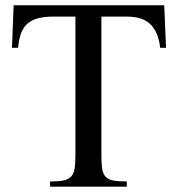

<svg xmlns="http://www.w3.org/2000/svg" viewBox="-20 -701 666 721"><path d="M581.5 -521.5Q575.2 -579.1 545.9 -608.9Q516.6 -638.7 456.1 -638.7H360.8V-118.7Q360.8 -87.4 363.5 -68.1Q366.2 -48.8 376.2 -37.8Q386.2 -26.9 405 -23.2Q423.8 -19.5 456.1 -19.5V0H168V-19.5Q200.2 -19.5 218.8 -23.4Q237.3 -27.3 247.3 -38.3Q257.3 -49.3 260.3 -68.6Q263.2 -87.9 263.2 -118.7V-638.7H181.2Q149.4 -638.7 125.5 -633.1Q101.6 -627.4 85.2 -614Q68.8 -600.6 59.8 -577.9Q50.8 -555.2 47.9 -521.5H24.9L31.2 -681.2H596.7L603.5 -521.5Z"/></svg>

Font: Simplified Naskh
Style: Regular
Weight: 400
Designer: SIL International
Foundry: Arabeyes
Version: 1.02_alpha